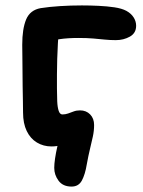

<svg xmlns="http://www.w3.org/2000/svg" viewBox="-20 -533 527 708"><path d="M244 155Q212 155 196 133.5Q180 112 180 86Q180 72 183 51.5Q186 31 191.5 7Q197 -17 207 -42L238 -15Q223 -4 206.5 1.5Q190 7 170 7Q140 7 116 -7.5Q92 -22 78.5 -50Q65 -78 65 -118Q65 -135 64.5 -160Q64 -185 63.5 -214Q63 -243 63 -271.5Q63 -300 62.5 -325Q62 -350 62 -368Q62 -427 76.5 -461.5Q91 -496 130 -503Q162 -508 201.5 -510.5Q241 -513 282 -513Q312 -513 343.5 -511.5Q375 -510 402 -506Q429 -502 446 -493Q464 -483 473 -468.5Q482 -454 482 -438Q482 -411 459 -398Q436 -385 407 -385Q386 -385 366.5 -387Q347 -389 324 -391Q301 -393 269 -393Q229 -393 199.5 -388.5Q170 -384 135 -376L198 -425Q195 -402 193.5 -373.5Q192 -345 191 -315.5Q190 -286 190 -258Q190 -230 190 -207Q190 -182 191 -159.5Q192 -137 196.5 -124Q201 -111 210 -111Q221 -111 231 -114.5Q241 -118 251.5 -122Q262 -126 275 -126Q298 -126 312.5 -111Q327 -96 327 -72Q327 -51 322.5 -30Q318 -9 312 15.5Q306 40 300 73Q294 110 282 132.5Q270 155 244 155Z"/></svg>

Font: Shantell Sans SemiBold
Style: Regular
Weight: 600
Designer: Stephen Nixon, Anya Danilova, Shantell Martin
Foundry: Arrow Type
Version: Version 1.011;[c5ecc13dd]